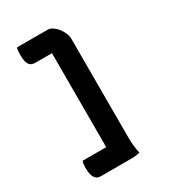

<svg xmlns="http://www.w3.org/2000/svg" viewBox="-217 -876 1035 1152"><g transform="rotate(-30 300.0 -299.5)"><path d="M86 -760H299Q315 -760 332 -749Q349 -738 363 -720.5Q377 -703 386 -682Q395 -661 395 -642Q395 -556 395 -469Q395 -382 395 -295Q395 -208 395 -123Q395 -38 395 42Q395 72 398 100Q401 128 407 154Q391 158 377.5 159.5Q364 161 346 161H132Q108 161 94.5 139Q81 117 81 74Q81 60 82.5 48Q84 36 88 26H251Q251 -56 251 -137Q251 -218 251 -299.5Q251 -381 251 -462Q251 -543 251 -625H137Q107 -625 94 -644Q81 -663 81 -709Q81 -724 82 -737Q83 -750 86 -760Z"/></g></svg>

Font: Recursive Monospace Casual
Style: Bold
Weight: 700
Version: Version 1.047